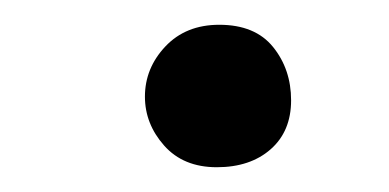

<svg xmlns="http://www.w3.org/2000/svg" viewBox="-20 -331 314 155"><path d="M155 -196Q128 -196 112.5 -213.5Q97 -231 97 -253Q97 -276 113.5 -293.5Q130 -311 157 -311Q186 -311 200.5 -293Q215 -275 215 -250Q215 -225 198.5 -210.5Q182 -196 155 -196Z"/></svg>

Font: Junicode SmExp
Style: Italic
Weight: 400
Width: 6
Italic angle: -11°
Designer: Peter S. Baker
Version: Version 2.205; ttfautohint (v1.8.4)